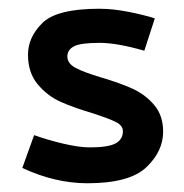

<svg xmlns="http://www.w3.org/2000/svg" viewBox="-20 -410 421 439"><path d="M180 9Q276 9 314.5 -27.5Q353 -64 353 -109Q353 -146 332.5 -170Q312 -194 283.5 -207Q255 -220 211 -233Q171 -245 152.5 -255Q134 -265 134 -281Q134 -296 149 -304Q164 -312 208 -312Q248 -312 310 -294L334 -368Q309 -376 273.5 -383Q238 -390 207 -390Q110 -390 77 -357.5Q44 -325 44 -285Q44 -244 66 -217.5Q88 -191 118 -177.5Q148 -164 192 -151Q229 -139 245 -131Q261 -123 261 -110Q261 -91 244 -82Q227 -73 185 -73Q162 -73 127 -81Q92 -89 58 -101L31 -26Q106 9 180 9Z"/></svg>

Font: Cambay Devanagari
Style: Regular
Weight: 700
Designer: Pooja Saxena
Foundry: Pooja Saxena
Version: Version 1.095;PS 001.095;hotconv 1.0.70;makeotf.lib2.5.58329